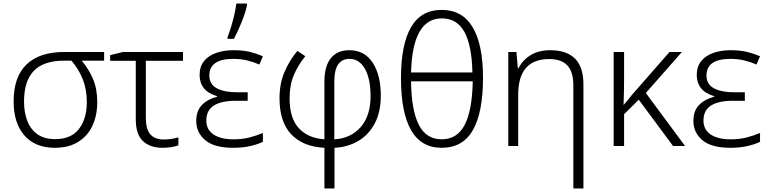

<svg xmlns="http://www.w3.org/2000/svg" viewBox="-20 -826 4356 1086"><path d="M530 -249Q530 -172 502.5 -114Q475 -56 421.5 -23Q368 10 290 10Q179 10 118 -60Q57 -130 57 -252Q57 -392 130.5 -462Q204 -532 344 -532H569V-483H442Q482 -436 506 -379.5Q530 -323 530 -249ZM116 -252Q116 -190 134.5 -142Q153 -94 192 -66.5Q231 -39 292 -39Q382 -39 426.5 -96.5Q471 -154 471 -248Q471 -320 448.5 -377Q426 -434 384 -483H344Q227 -483 171.5 -425.5Q116 -368 116 -252Z M1015 -532V-482H805V-159Q805 -96 830 -66.5Q855 -37 908 -37Q928 -37 950.5 -40.5Q973 -44 989 -49V-4Q974 2 950 6Q926 10 900 10Q829 10 788.5 -28Q748 -66 748 -152V-482H603V-514L676 -532Z M1381 -304V-256H1314Q1232 -256 1189.5 -229Q1147 -202 1147 -144Q1147 -93 1187.5 -65.5Q1228 -38 1301 -38Q1351 -38 1391.5 -48.5Q1432 -59 1467 -74V-24Q1439 -10 1396.5 0Q1354 10 1298 10Q1192 10 1141 -33Q1090 -76 1090 -142Q1090 -199 1122 -232Q1154 -265 1208 -279V-282Q1157 -297 1133 -327.5Q1109 -358 1109 -402Q1109 -450 1134.5 -481Q1160 -512 1203.5 -527Q1247 -542 1300 -542Q1353 -542 1391 -533Q1429 -524 1467 -508L1447 -461Q1415 -475 1379 -484Q1343 -493 1300 -493Q1164 -493 1164 -399Q1164 -350 1205.5 -327Q1247 -304 1325 -304ZM1267 -606V-616Q1277 -641 1287 -674Q1297 -707 1305 -741.5Q1313 -776 1317 -806H1377V-796Q1372 -770 1360 -736Q1348 -702 1332.5 -667.5Q1317 -633 1303 -606Z M1662 -538 1707 -508Q1666 -458 1642 -401.5Q1618 -345 1618 -270Q1618 -157 1670.5 -100.5Q1723 -44 1815 -38V-365Q1815 -451 1851 -496.5Q1887 -542 1956 -542Q2042 -542 2088 -471.5Q2134 -401 2134 -284Q2134 -194 2100.5 -129.5Q2067 -65 2008 -29.5Q1949 6 1872 10V240H1815V10Q1694 4 1627.5 -66Q1561 -136 1561 -270Q1561 -353 1589 -418.5Q1617 -484 1662 -538ZM1957 -493Q1871 -493 1871 -366V-38Q1964 -43 2020 -107Q2076 -171 2076 -282Q2076 -381 2044 -437Q2012 -493 1957 -493Z M2712 -386Q2712 -191 2655 -90.5Q2598 10 2478 10Q2362 10 2305 -90Q2248 -190 2248 -384Q2248 -573 2304.5 -671.5Q2361 -770 2479 -770Q2595 -770 2653.5 -672Q2712 -574 2712 -386ZM2479 -722Q2313 -722 2305 -416H2652Q2649 -568 2607 -645Q2565 -722 2479 -722ZM2478 -38Q2566 -38 2608.5 -120Q2651 -202 2654 -366H2305Q2307 -202 2349 -120Q2391 -38 2478 -38Z M3093 -542Q3184 -542 3232 -495Q3280 -448 3280 -348V240H3223V-344Q3223 -420 3189 -456Q3155 -492 3087 -492Q2911 -492 2911 -290V0H2855V-532H2901L2909 -440H2913Q2934 -484 2979.5 -513Q3025 -542 3093 -542Z M3837 -532 3633 -300 3855 0H3787L3593 -262L3510 -180V0H3451V-532H3510V-391Q3510 -301 3507 -232Q3521 -248 3532 -261.5Q3543 -275 3555 -290L3767 -532Z M4193 -304V-256H4126Q4044 -256 4001.5 -229Q3959 -202 3959 -144Q3959 -93 3999.5 -65.5Q4040 -38 4113 -38Q4163 -38 4203.5 -48.5Q4244 -59 4279 -74V-24Q4251 -10 4208.5 0Q4166 10 4110 10Q4004 10 3953 -33Q3902 -76 3902 -142Q3902 -199 3934 -232Q3966 -265 4020 -279V-282Q3969 -297 3945 -327.5Q3921 -358 3921 -402Q3921 -450 3946.5 -481Q3972 -512 4015.5 -527Q4059 -542 4112 -542Q4165 -542 4203 -533Q4241 -524 4279 -508L4259 -461Q4227 -475 4191 -484Q4155 -493 4112 -493Q3976 -493 3976 -399Q3976 -350 4017.5 -327Q4059 -304 4137 -304Z"/></svg>

Font: BC Sans Light
Style: Regular
Weight: 300
Designer: Monotype Design Team
Foundry: Monotype Imaging Inc.
Version: Version 2.000;GOOG;noto-source:20170915:90ef993387c0